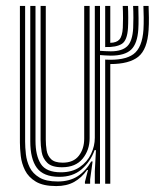

<svg xmlns="http://www.w3.org/2000/svg" viewBox="-20 -620 550 648"><path d="M300 0V-42L303.8 -113.2H299.2Q284.8 -73.5 254.9 -48.1Q225 -22.8 179.5 -23.2Q126.2 -23.5 104.2 -53.8Q82.2 -84 82.2 -143V-600H99.8V-145Q99.8 -95 117.8 -66.8Q135.8 -38.5 185.5 -38.5Q223.5 -38.5 249 -56Q274.5 -73.5 287.2 -100.2Q300 -127 300 -155V-600H317.5V-448.5Q324 -448 335 -447.4Q346 -446.8 354 -446.8Q392 -446.8 409.6 -464.1Q427.2 -481.5 429.5 -525.5Q430.2 -538.2 430.2 -560.1Q430.2 -582 429.2 -600H446.8Q447.5 -581.2 447.6 -558.6Q447.8 -536 446.8 -521.2Q443.8 -472.8 422.6 -452.5Q401.5 -432.2 354 -432.2Q345.2 -432.2 334.1 -433Q323 -433.8 317.5 -434.2V0ZM169.8 8Q125.8 8 100.9 -7Q76 -22 64.5 -45.1Q53 -68.2 50.1 -93.4Q47.2 -118.5 47.2 -138.8V-600H64.8V-142Q64.8 -122.5 67.4 -99.4Q70 -76.2 80.2 -55.2Q90.5 -34.2 112.9 -20.9Q135.2 -7.5 174.8 -7.5Q214.5 -7.5 242 -25.1Q269.5 -42.8 287.8 -75H292.5L284.2 -14.5V0H266.8L266.5 -5.8L277 -46.2H273.8Q255.2 -19.8 230.1 -5.9Q205 8 169.8 8ZM189.2 -55.5Q154.8 -55.5 139.5 -70.5Q124.2 -85.5 120.6 -107.1Q117 -128.8 117 -148.2V-600H134.5V-149.2Q134.5 -130.8 137.4 -112.8Q140.2 -94.8 152.4 -82.9Q164.5 -71 191.8 -71Q228 -71 246.1 -94.4Q264.2 -117.8 264.2 -152.2V-600H282.5V-153.5Q282.5 -113.5 258.9 -84.5Q235.2 -55.5 189.2 -55.5ZM335 0V-418.8Q400.2 -415.2 430.2 -437.1Q460.2 -459 464.2 -520.5Q465.2 -537.5 465 -561.1Q464.8 -584.8 464 -600H481.5Q482.2 -584.5 482.5 -561Q482.8 -537.5 481.5 -519.2Q477.5 -453.5 446.8 -428.6Q416 -403.8 352.2 -403.8V0ZM335 -461.2V-600H352.2V-475.5Q373.5 -475.8 383.1 -486.8Q392.8 -497.8 394.5 -526Q395.2 -537 395.2 -559Q395.2 -581 394.2 -600H411.8Q412.8 -583.2 412.8 -560.9Q412.8 -538.5 412 -526Q409.5 -483.2 391 -471.8Q372.5 -460.2 335 -461.2Z"/></svg>

Font: Big Shoulders Inline Display SemiBold
Style: Regular
Weight: 600
Designer: Patric King
Foundry: XO Type Co
Version: Version 1.000